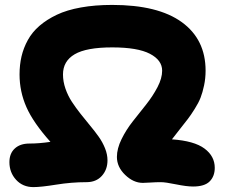

<svg xmlns="http://www.w3.org/2000/svg" viewBox="-20 -766 910 777"><path d="M115.2 -8.8Q72.3 -8.8 45.2 -38.3Q18.1 -67.9 18.1 -109.9Q18.1 -145 39.8 -165Q61.5 -185.1 99.1 -185.1Q138.7 -185.1 184.1 -191.9Q114.7 -269.5 86.9 -332.5Q59.1 -395.5 59.1 -464.8Q59.1 -503.4 67.1 -537.8Q75.2 -572.3 92.8 -604.2Q110.4 -636.2 139.9 -661.6Q169.4 -687 210 -706.3Q250.5 -725.6 307.4 -735.8Q364.3 -746.1 434.1 -746.1Q619.6 -746.1 715.8 -676.3Q812 -606.4 812 -480Q812 -449.2 805.9 -420.4Q799.8 -391.6 791.7 -370.8Q783.7 -350.1 767.8 -325Q752 -299.8 740.5 -284.9Q729 -270 708 -243.4Q687 -216.8 675.8 -202.1Q766.1 -195.8 807.6 -164.8Q849.1 -133.8 849.1 -86.9Q849.1 -52.7 828.6 -32Q808.1 -11.2 761.2 -11.2Q734.9 -11.2 692.1 -20Q649.4 -28.8 630.9 -28.8Q610.8 -28.8 589.1 -27.3Q567.4 -25.9 558.1 -25.9Q520 -25.9 486.6 -58.1Q453.1 -90.3 453.1 -130.9Q453.1 -164.6 471.9 -202.9Q490.7 -241.2 517.8 -275.4Q544.9 -309.6 571.8 -343.5Q598.6 -377.4 617.4 -413.3Q636.2 -449.2 636.2 -480Q636.2 -522.5 586.7 -548.3Q537.1 -574.2 434.1 -574.2Q329.6 -574.2 282.2 -546.4Q234.9 -518.6 234.9 -464.8Q234.9 -436 244.9 -407.2Q254.9 -378.4 270.8 -354.2Q286.6 -330.1 305.7 -305.9Q324.7 -281.7 344 -258.5Q363.3 -235.4 379.2 -213.1Q395 -190.9 405 -166Q415 -141.1 415 -117.2Q415 -79.6 392.1 -54.2Q369.1 -28.8 330.1 -28.8Q269.5 -28.8 207.5 -18.8Q145.5 -8.8 115.2 -8.8Z"/></svg>

Font: Shantell Sans Bouncy
Style: Regular
Weight: 800
Designer: Stephen Nixon, Anya Danilova, Shantell Martin
Foundry: Arrow Type
Version: Version 1.006;[9816181b4]